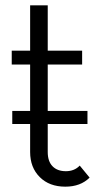

<svg xmlns="http://www.w3.org/2000/svg" viewBox="-20 -690 361 720"><path d="M279 -69 316 -24Q282 10 225 10Q165 10 129 -26Q93 -62 93 -120V-225H26V-274H93V-448H24V-500H93V-670H159V-500H288V-448H159V-274H308V-225H159V-120Q159 -85 177 -66.5Q195 -48 227 -48Q259 -48 279 -69Z"/></svg>

Font: Orkney Light
Style: Regular
Weight: 300
Designer: Samuel Oakes and Alfredo Marco Pradil
Foundry: Alfredo Marco Pradil
Version: 1.0; ttfautohint (v1.5)